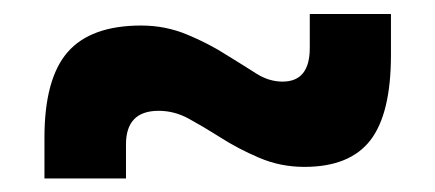

<svg xmlns="http://www.w3.org/2000/svg" viewBox="-20 -484 626 276"><path d="M43.9 -227.5V-286.1Q43.9 -370.6 77.1 -408.9Q110.4 -447.3 183.1 -447.3Q217.8 -447.3 249 -434.3Q280.3 -421.4 307.6 -403.8Q329.1 -390.6 347.7 -378.7Q366.2 -366.7 386.2 -366.7Q425.3 -366.7 425.3 -415V-463.9H542V-405.3Q542 -320.8 512.5 -282.5Q482.9 -244.1 417.5 -244.1Q383.3 -244.1 352.8 -257.1Q322.3 -270 294.9 -287.6Q272.5 -301.8 251.7 -313.2Q231 -324.7 208 -324.7Q161.1 -324.7 161.1 -276.4V-227.5Z"/></svg>

Font: Cascadia Mono NF SemiBold
Style: Regular
Weight: 600
Monospace: yes
Designer: Aaron Bell
Foundry: Saja Typeworks
Version: Version 2404.023; ttfautohint (v1.8.4)